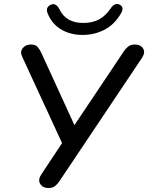

<svg xmlns="http://www.w3.org/2000/svg" viewBox="-20 -935 742 962"><path d="M223 7Q194 7 181.5 -13.5Q169 -34 187 -61L291 -218L92 -649Q79 -675 93.5 -693.5Q108 -712 136 -712Q158 -712 169 -699Q180 -686 188 -668L353 -308L602 -680Q610 -692 622.5 -702Q635 -712 656 -712Q685 -712 697 -692Q709 -672 692 -646L277 -26Q268 -13 256 -3Q244 7 223 7ZM394 -760Q333 -760 287 -787Q241 -814 219 -867Q212 -884 217 -895Q222 -906 236 -912Q261 -922 278 -888Q311 -820 397 -820Q443 -820 476 -837.5Q509 -855 536 -895Q555 -922 577 -913Q604 -901 588 -871Q555 -813 504.5 -786.5Q454 -760 394 -760Z"/></svg>

Font: Nunito SemiBold
Style: Italic
Weight: 600
Italic angle: -9°
Designer: Vernon Adams
Foundry: Vernon Adams
Version: Version 3.601; ttfautohint (v1.8.2.53-6de2)